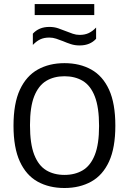

<svg xmlns="http://www.w3.org/2000/svg" viewBox="-20 -911 630 938"><path d="M295 7.5Q220 7.5 164 -23.5Q108 -54.5 77 -121.8Q46 -189 46 -297Q46 -405.5 77.2 -472.8Q108.5 -540 164.5 -571.2Q220.5 -602.5 295 -602.5Q370 -602.5 426 -571.2Q482 -540 512.8 -472.8Q543.5 -405.5 543.5 -297Q543.5 -189 512.8 -122Q482 -55 425.8 -23.8Q369.5 7.5 295 7.5ZM295 -56.5Q346.5 -56.5 384.5 -79.2Q422.5 -102 443.2 -154.2Q464 -206.5 464 -295.5Q464 -386.5 443.2 -439.8Q422.5 -493 384.5 -515.8Q346.5 -538.5 295 -538.5Q243.5 -538.5 205.8 -515.8Q168 -493 147.2 -440.8Q126.5 -388.5 126.5 -299.5Q126.5 -208.5 147.2 -155.2Q168 -102 205.8 -79.2Q243.5 -56.5 295 -56.5ZM368.5 -689Q345.5 -689 325.8 -695.5Q306 -702 287.5 -710Q271 -716.5 254.5 -722Q238 -727.5 221 -727.5Q195.5 -727.5 176.8 -718.8Q158 -710 140.5 -691.5V-746.5Q155 -762.5 175 -771Q195 -779.5 221.5 -779.5Q244.5 -779.5 264.2 -772.8Q284 -766 302.5 -758.5Q319 -752 335.5 -746.2Q352 -740.5 369 -740.5Q394.5 -740.5 413.5 -749.5Q432.5 -758.5 449.5 -776.5V-721.5Q435.5 -706 415.5 -697.5Q395.5 -689 368.5 -689ZM149.5 -837.5V-891H440.5V-837.5Z"/></svg>

Font: Encode Sans SC SemiCondensed
Style: Regular
Weight: 400
Width: 4
Designer: Multiple Designers
Foundry: Impallari Type
Version: Version 3.002